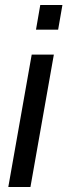

<svg xmlns="http://www.w3.org/2000/svg" viewBox="-20 -743 268 763"><path d="M13 0 106 -526H194L101 0ZM123 -625 140 -723H228L211 -625Z"/></svg>

Font: Archivo VF Beta
Style: Italic
Weight: 400
Italic angle: -10°
Designer: Hector Gatti
Foundry: Omnibus-Type
Version: Version 1.002